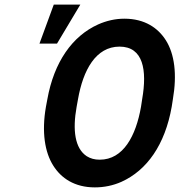

<svg xmlns="http://www.w3.org/2000/svg" viewBox="-20 -802 778 832"><path d="M724 -339 729 -371C748 -481 736 -568 699 -627C665 -681 607 -721 519 -721C479 -721 441 -712 405 -696C294 -646 214 -534 185 -371L179 -339C160 -230 174 -142 211 -84C245 -30 303 10 391 10C431 10 470 2 506 -14C617 -64 695 -175 724 -339ZM412 -110C390 -110 372 -115 356 -125C304 -159 294 -239 312 -339L318 -372C340 -498 395 -600 498 -600C601 -600 618 -498 596 -372L591 -339C569 -214 515 -110 412 -110ZM213 -782 151 -613H227L328 -782Z"/></svg>

Font: Asimov
Style: NarIt
Weight: 500
Designer: Google
Version: Version 2.000980; 2014